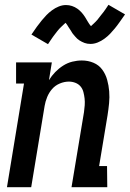

<svg xmlns="http://www.w3.org/2000/svg" viewBox="-20 -780 541 800"><path d="M9 0 80 -432H47V-520H196L184 -446Q195 -464 210 -479.5Q225 -495 243 -506.5Q261 -518 281 -523Q301 -528 321 -528Q347 -528 369.5 -518.5Q392 -509 406 -490Q420 -471 426.5 -447.5Q433 -424 435 -399.5Q437 -375 434.5 -349.5Q432 -324 428 -299L393 -88H426L427 0H278L330 -313Q332 -327 333 -341.5Q334 -356 332.5 -369.5Q331 -383 327.5 -396.5Q324 -410 315.5 -420Q307 -430 294 -435Q281 -440 267 -440Q248 -440 229 -432Q210 -424 197 -409Q184 -394 176.5 -375.5Q169 -357 166 -339L110 0ZM180 -596 111 -636Q123 -654 133.5 -668.5Q144 -683 154 -695Q164 -707 173.5 -717Q183 -727 196.5 -737Q210 -747 225 -753Q240 -759 255 -759Q268 -759 280 -755Q292 -751 302 -744Q312 -737 320 -728Q328 -719 334 -709.5Q340 -700 346 -689.5Q352 -679 359 -671Q362 -674 368 -679.5Q374 -685 377.5 -688.5Q381 -692 385 -696.5Q389 -701 392.5 -706Q396 -711 401 -717Q406 -723 411 -729.5Q416 -736 421 -743.5Q426 -751 432 -760L501 -720Q489 -703 478.5 -688Q468 -673 458 -661Q448 -649 438.5 -639Q429 -629 415.5 -619Q402 -609 387 -603Q372 -597 357 -597Q350 -597 344 -598Q338 -599 332.5 -601Q327 -603 321 -606Q315 -609 310.5 -612Q306 -615 301.5 -619Q297 -623 293 -628Q289 -633 285 -637.5Q281 -642 278.5 -647Q276 -652 272.5 -656.5Q269 -661 265.5 -667Q262 -673 259 -677.5Q256 -682 253 -685Q250 -682 244 -676.5Q238 -671 234.5 -667.5Q231 -664 227 -660Q223 -656 219 -650.5Q215 -645 210.5 -639.5Q206 -634 201 -627Q196 -620 191 -612.5Q186 -605 180 -596Z"/></svg>

Font: Iosevka Curly Slab Semibold
Style: Italic
Weight: 600
Italic angle: -9°
Monospace: yes
Designer: Belleve Invis
Foundry: Belleve Invis
Version: Version 22.1.2; ttfautohint (v1.8.4)